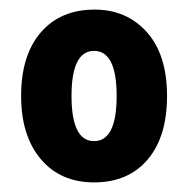

<svg xmlns="http://www.w3.org/2000/svg" viewBox="-20 -742 392 400"><path d="M328 -542Q328 -457 287.5 -409.5Q247 -362 176 -362Q106 -362 65 -410.5Q24 -459 24 -542Q24 -627 65 -674.5Q106 -722 177 -722Q244 -722 286 -675Q328 -628 328 -542ZM129 -542Q129 -448 176 -448Q223 -448 223 -542Q223 -636 176 -636Q129 -636 129 -542Z"/></svg>

Font: Noto Sans Armenian Condensed ExtraBold
Style: Regular
Weight: 800
Width: 3
Designer: Monotype Design Team
Foundry: Monotype Imaging Inc.
Version: Version 2.008; ttfautohint (v1.8.4.7-5d5b)